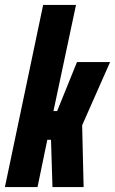

<svg xmlns="http://www.w3.org/2000/svg" viewBox="-39 -763 469 783"><path d="M-19 0 137 -743H271L179 -310H194L275 -510H410L296 -252L302 0H175L169 -193H154L114 0Z"/></svg>

Font: Saira ExtraCondensed Black
Style: Italic
Weight: 900
Width: 2
Italic angle: -12°
Designer: Hector Gatti with collaboration of the Omnibus-Type team
Foundry: Omnibus-Type
Version: Version 1.101